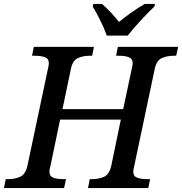

<svg xmlns="http://www.w3.org/2000/svg" viewBox="-42 -951 921 971"><path d="M-22 0 -13 -45H0Q33 -45 60 -57Q87 -69 97 -114L200 -601Q205 -620 205 -631Q205 -654 186 -661.5Q167 -669 133 -669H120L129 -714H433L424 -669H411Q378 -669 351.5 -657Q325 -645 316 -600L274 -399H581L624 -602Q629 -620 629 -631Q629 -654 610 -661.5Q591 -669 558 -669H545L554 -714H859L849 -669H836Q803 -669 776 -657Q749 -645 740 -600L637 -112Q635 -105 633.5 -96.5Q632 -88 632 -83Q632 -60 651 -52.5Q670 -45 704 -45H717L708 0H403L412 -45H425Q458 -45 484.5 -57Q511 -69 521 -114L569 -346H262L213 -111Q208 -94 208 -83Q208 -60 227 -52.5Q246 -45 279 -45H292L282 0ZM498 -771Q486 -806 465 -848Q444 -890 427 -918L430 -931H474Q495 -913 518.5 -888Q542 -863 560 -840Q587 -863 623.5 -888.5Q660 -914 690 -931H742L739 -918Q709 -890 670.5 -848.5Q632 -807 604 -771Z"/></svg>

Font: Noto Serif Medium
Style: Italic
Weight: 500
Italic angle: -12°
Designer: Monotype Design Team
Foundry: Monotype Imaging Inc.
Version: Version 2.014; ttfautohint (v1.8.4.7-5d5b)